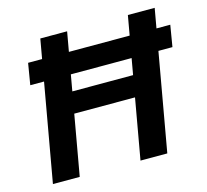

<svg xmlns="http://www.w3.org/2000/svg" viewBox="-101 -817 1009 934"><g transform="rotate(-15 403.0 -350.0)"><path d="M72 -493 90 -601H806L788 -493ZM495 0 619 -700H754L630 0ZM54 0 178 -700H313L189 0ZM224 -304 243 -411H591L572 -304Z"/></g></svg>

Font: DM Sans 17pt
Style: Bold Italic
Weight: 700
Italic angle: -10°
Version: Version 4.004;gftools[0.9.30]